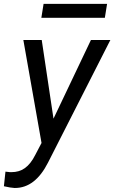

<svg xmlns="http://www.w3.org/2000/svg" viewBox="-64 -729 575 964"><path d="M473.6 -709.5H154.8L143.6 -639.6H462.4ZM145.5 -528.3H53.2L144.5 -11.2L112.8 49.3C81.5 111.3 43.5 135.3 -6.3 135.3C-8.8 135.3 -11.2 135.3 -13.7 135.3L-36.6 132.8L-44.4 206.1C-21 211.4 -3.4 214.4 8.8 214.8C9.8 214.8 10.3 214.8 11.2 214.8C78.6 214.8 133.8 172.4 176.8 87.9L490.2 -528.3H392.6L204.6 -133.3Z"/></svg>

Font: Roboto
Style: Italic
Weight: 400
Italic angle: -12°
Designer: Google
Version: Version 2.137; 2017